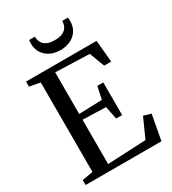

<svg xmlns="http://www.w3.org/2000/svg" viewBox="-225 -1076 1071 1195"><g transform="rotate(-30 310.5 -479.0)"><path d="M108.5 -49V-692.5L32 -706.5V-743H538.5L553 -586H502.5L461.5 -694L217.5 -702V-403L383.5 -408.5L402.5 -498H445.5V-263.5H402.5L383.5 -356.5L217.5 -361.5V-43L493.5 -56L556 -195L609 -179.5L576 0H31V-36ZM317 -805Q276.5 -805 244.8 -820.5Q213 -836 194.5 -864.8Q176 -893.5 176 -933Q176 -939.5 176.5 -945.2Q177 -951 178 -957.5H219Q219 -954 219.5 -949.5Q220 -945 220.5 -940Q224 -922 234.5 -907.5Q245 -893 265.2 -884.8Q285.5 -876.5 317 -876.5Q349 -876.5 369 -884.8Q389 -893 400 -907.5Q411 -922 414 -940Q415 -945 415.2 -949.5Q415.5 -954 415.5 -957.5H456.5Q457.5 -951 458 -945.2Q458.5 -939.5 458.5 -933Q458.5 -893.5 440 -864.8Q421.5 -836 389.8 -820.5Q358 -805 317 -805Z"/></g></svg>

Font: Merriweather 72pt
Style: Regular
Weight: 400
Version: Version 2.100